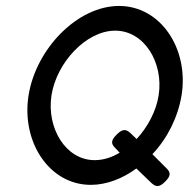

<svg xmlns="http://www.w3.org/2000/svg" viewBox="-20 -610 634 645"><path d="M76 -290C51 -134 145 11 285 11C338 11 392 -10 438 -44L489 5C505 20 517 18 535 0C553 -18 555 -30 539 -45L492 -92C543 -146 578 -217 590 -290C615 -446 520 -590 380 -590C240 -590 101 -446 76 -290ZM153 -290C170 -399 269 -507 367 -507C465 -507 530 -399 513 -290C505 -237 476 -183 439 -143L418 -163C402 -178 390 -176 372 -158C354 -140 351 -128 367 -113L382 -97C355 -81 327 -72 298 -72C200 -72 136 -181 153 -290Z"/></svg>

Font: Charger Pro
Style: Obl
Weight: 400
Designer: Jasper
Foundry: Cannot Into Space Fonts
Version: Version 1.09